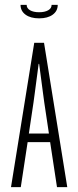

<svg xmlns="http://www.w3.org/2000/svg" viewBox="-20 -765 320 785"><path d="M120 -590H160L255 0H213L185 -184H93L65 0H25ZM98 -219H180L161 -346Q159 -357 156 -383Q153 -409 149 -436Q145 -467 140 -504H138Q133 -467 129 -436Q125 -409 122 -383Q119 -357 117 -346ZM89 -745Q89 -731 103 -723Q117 -715 140 -715Q163 -715 177 -723Q191 -731 191 -745H216Q216 -720 195.5 -705Q175 -690 140 -690Q105 -690 84.5 -705Q64 -720 64 -745Z"/></svg>

Font: Exetegue Light
Style: Regular
Weight: 300
Designer: Fábio Duarte Martins
Foundry: Fábio Duarte Martins
Version: Version 0.001